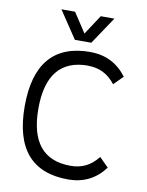

<svg xmlns="http://www.w3.org/2000/svg" viewBox="-95 -946 776 1014"><g transform="rotate(10 293.0 -439.5)"><path d="M341.8 0Q48.8 0 48.8 -341.8Q48.8 -683.6 341.8 -683.6V-683.1Q463.9 -683.1 537.1 -585.4L488.3 -536.6Q458.5 -574.7 422.4 -592.3Q386.2 -609.9 341.8 -609.9V-610.4Q122.1 -610.4 122.1 -341.8Q122.1 -73.2 341.8 -73.2Q386.2 -73.2 422.4 -90.8Q458.5 -108.4 488.3 -146.5L537.1 -97.7Q463.9 0 341.8 0ZM224.1 -878.9 293 -773.9 361.8 -878.9H435.1L336.9 -732.4H249L150.9 -878.9Z"/></g></svg>

Font: Sanitrixie
Style: Regular
Weight: 400
Designer: Jayvee D. Enaguas (Grand Chaos)
Version: Version 1.1 - 6/9/2013